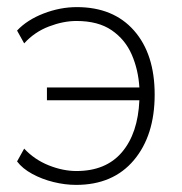

<svg xmlns="http://www.w3.org/2000/svg" viewBox="-20 -512 511 540"><path d="M194 8Q163 8 130.5 0Q98 -8 70.5 -23Q43 -38 28 -58L48 -94Q77 -63 117 -47Q157 -31 195 -31Q278 -31 323 -84Q368 -137 372 -230H112V-266H372Q369 -316 350.5 -358.5Q332 -401 294 -427Q256 -453 195 -453Q158 -453 117.5 -437.5Q77 -422 48 -390L28 -426Q56 -456 102.5 -474Q149 -492 196 -492Q299 -492 357 -426Q415 -360 415 -246Q415 -131 356.5 -61.5Q298 8 194 8Z"/></svg>

Font: Nunito Sans ExtraLight
Style: Regular
Weight: 200
Designer: Vernon Adams
Foundry: Vernon Adams
Version: Version 3.006; ttfautohint (v1.8.3)